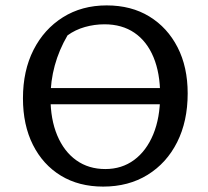

<svg xmlns="http://www.w3.org/2000/svg" viewBox="-20 -682 772 711"><path d="M119 -296V-356H620V-296ZM362 9Q272 9 205.5 -31.5Q139 -72 102 -145.5Q65 -219 65 -318Q65 -420 104 -497Q143 -574 213 -618Q283 -662 375 -662Q466 -662 533 -621Q600 -580 637.5 -507Q675 -434 675 -336Q675 -233 636 -155.5Q597 -78 526.5 -34.5Q456 9 362 9ZM370 -56Q431 -56 476.5 -89.5Q522 -123 547.5 -184.5Q573 -246 573 -330Q573 -411 548.5 -470Q524 -529 478 -560.5Q432 -592 367 -592Q330 -592 294.5 -582Q259 -572 230 -551Q167 -443 167 -320Q167 -240 192 -180.5Q217 -121 262.5 -88.5Q308 -56 370 -56Z"/></svg>

Font: Piazzolla 24pt Medium
Style: Regular
Weight: 500
Designer: Juan Pablo del Peral
Foundry: Huerta Tipografica
Version: Version 2.005